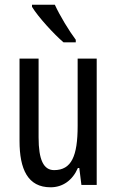

<svg xmlns="http://www.w3.org/2000/svg" viewBox="-20 -786 496 816"><path d="M213 -766H116V-757C142 -714 210 -640 250 -606H302V-617C274 -654 234 -720 213 -766ZM391 -537H310V-251C310 -123 284 -63 210 -63C165 -63 144 -107 144 -202V-537H63V-187C63 -67 98 10 195 10C246 10 288 -19 311 -72H317L326 0H391Z"/></svg>

Font: Noto Sans Myanmar UI ExtraCondensed
Style: Regular
Weight: 400
Width: 2
Designer: Monotype Design Team
Foundry: Monotype Imaging Inc.
Version: Version 2.103